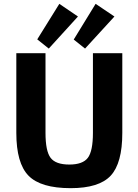

<svg xmlns="http://www.w3.org/2000/svg" viewBox="-20 -967 721 1000"><path d="M576 -881 423 -714 364 -761 478 -947ZM386 -881 234 -714 174 -762 289 -947ZM617 -690V-275Q617 -117 556.5 -52Q496 13 348 13Q192 13 128.5 -52Q65 -117 65 -275V-690H217V-275Q217 -180 243.5 -145Q270 -110 341 -110Q411 -110 437.5 -145Q464 -180 464 -275V-690Z"/></svg>

Font: Exo 2.0
Style: Bold
Weight: 700
Designer: Natanael Gama
Version: Version 1.001;PS 001.001;hotconv 1.0.70;makeotf.lib2.5.58329